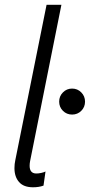

<svg xmlns="http://www.w3.org/2000/svg" viewBox="-20 -772 373 797"><path d="M40 -74.2Q40 -91.3 43.5 -106.9L173.3 -752H234.9L105 -103.5Q103 -93.8 103 -84Q103 -51.8 130.9 -51.8Q140.1 -51.8 151.1 -54.2Q162.1 -56.6 168.9 -60.1L160.6 -1.5Q141.6 5.4 117.2 5.4Q78.1 5.4 59.1 -16.4Q40 -38.1 40 -74.2ZM225.6 -350.1Q225.6 -372.6 241.2 -388.4Q256.8 -404.3 279.3 -404.3Q301.8 -404.3 317.4 -388.4Q333 -372.6 333 -350.1Q333 -327.6 317.4 -312Q301.8 -296.4 279.3 -296.4Q256.8 -296.4 241.2 -312Q225.6 -327.6 225.6 -350.1Z"/></svg>

Font: Reddit Sans Vanilla Light
Style: Italic
Weight: 300
Italic angle: -11.25°
Designer: Stephen Hutchings
Version: Version 1.013